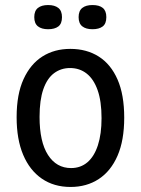

<svg xmlns="http://www.w3.org/2000/svg" viewBox="-20 -729 559 762"><path d="M260 13Q194 13 146 -20Q98 -53 72 -114.5Q46 -176 46 -264Q46 -355 73.5 -415Q101 -475 148.5 -505Q196 -535 259 -535Q324 -535 372 -504.5Q420 -474 446.5 -413.5Q473 -353 473 -262Q473 -172 446.5 -111Q420 -50 372 -18.5Q324 13 260 13ZM262 -62Q300 -62 327 -85Q354 -108 368.5 -152.5Q383 -197 383 -260Q383 -327 367.5 -371Q352 -415 324 -437Q296 -459 258 -459Q222 -459 194.5 -438.5Q167 -418 152 -375Q137 -332 137 -265Q137 -166 170.5 -114Q204 -62 262 -62ZM347 -613Q321 -613 306.5 -624.5Q292 -636 292 -661Q292 -686 306.5 -697.5Q321 -709 347 -709Q374 -709 388 -697.5Q402 -686 402 -661Q402 -635 387.5 -624Q373 -613 347 -613ZM171 -613Q145 -613 130.5 -624.5Q116 -636 116 -661Q116 -686 130.5 -697.5Q145 -709 171 -709Q197 -709 211.5 -697.5Q226 -686 226 -661Q226 -635 211.5 -624Q197 -613 171 -613Z"/></svg>

Font: Bricolage Grotesque SemiCondensed
Style: Regular
Weight: 400
Width: 4
Designer: Mathieu Triay
Foundry: Atelier Triay
Version: Version 1.001;gftools[0.9.33.dev8+g029e19f]